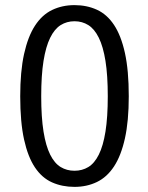

<svg xmlns="http://www.w3.org/2000/svg" viewBox="-20 -720 580 750"><path d="M141 -344Q141 -262 150 -206Q159 -150 176 -116Q193 -82 217 -67.5Q241 -53 271 -53Q301 -53 325 -67.5Q349 -82 366 -116Q383 -150 392 -206Q401 -262 401 -344Q401 -426 392 -482Q383 -538 366 -572.5Q349 -607 325 -622Q301 -637 271 -637Q241 -637 217 -622Q193 -607 176 -572.5Q159 -538 150 -482Q141 -426 141 -344ZM483 -344Q483 -247 468 -179.5Q453 -112 425.5 -70Q398 -28 358.5 -9Q319 10 271 10Q223 10 183.5 -7.5Q144 -25 116.5 -66Q89 -107 74 -175Q59 -243 59 -344Q59 -441 74 -509Q89 -577 116.5 -619.5Q144 -662 183.5 -681Q223 -700 271 -700Q319 -700 358.5 -682Q398 -664 425.5 -622.5Q453 -581 468 -513Q483 -445 483 -344Z"/></svg>

Font: Carrois Gothic
Style: Regular
Weight: 400
Designer: Ralph du Carrois
Foundry: Ralph du Carrois
Version: Version 1.001